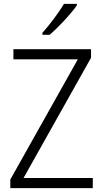

<svg xmlns="http://www.w3.org/2000/svg" viewBox="-20 -967 530 987"><path d="M375 -939V-947H309C282 -902 237 -842 198 -798V-788H235C281 -827 345 -896 375 -939ZM457 0V-52H101L448 -670V-714H49V-662H380L33 -44V0Z"/></svg>

Font: Noto Sans Gujarati SemiCondensed Light
Style: Regular
Weight: 300
Width: 4
Designer: Jelle Bosma - Monotype Design Team, Universal Thirst
Foundry: Monotype Imaging Inc.
Version: Version 2.106